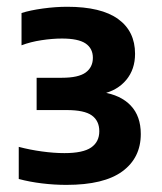

<svg xmlns="http://www.w3.org/2000/svg" viewBox="-20 -834 468 553"><path d="M171.5 -301.5Q136 -301.5 101 -305.8Q66 -310 34 -318.5V-411Q66 -402.5 100.8 -397.8Q135.5 -393 165.5 -393Q219 -393 242.5 -409.2Q266 -425.5 266 -456Q266 -486 244.5 -501.5Q223 -517 172 -517H85.5V-610H158Q206 -610 226.8 -625.2Q247.5 -640.5 247.5 -667.5Q247.5 -694.5 226.5 -708.8Q205.5 -723 158.5 -723Q131 -723 99.5 -718.2Q68 -713.5 42 -703.5V-796.5Q67 -804.5 103.5 -809.5Q140 -814.5 173.5 -814.5Q271.5 -814.5 320.2 -779.2Q369 -744 369 -679Q369 -634.5 343.8 -604Q318.5 -573.5 274.5 -563.5V-568.5Q327.5 -560.5 356.5 -530Q385.5 -499.5 385.5 -448Q385.5 -379.5 332.5 -340.5Q279.5 -301.5 171.5 -301.5Z"/></svg>

Font: Encode Sans SC
Style: Bold
Weight: 700
Version: Version 3.002